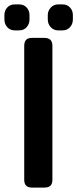

<svg xmlns="http://www.w3.org/2000/svg" viewBox="-40 -852 351 872"><path d="M-20 -764V-783Q-20 -804 -7 -818Q6 -832 27 -832H47Q68 -832 81 -818Q94 -804 94 -783V-764Q94 -743 81 -728.5Q68 -714 47 -714H27Q6 -714 -7 -728.5Q-20 -743 -20 -764ZM177 -764V-783Q177 -803 190.5 -817.5Q204 -832 224 -832H244Q265 -832 278 -818Q291 -804 291 -783V-764Q291 -743 278 -728.5Q265 -714 244 -714H224Q204 -714 190.5 -728.5Q177 -743 177 -764ZM70 -36V-643Q70 -662 78.5 -671Q87 -680 107 -680H160Q180 -680 189 -671Q198 -662 198 -643V-36Q198 -18 189.5 -9Q181 0 160 0H107Q87 0 78.5 -9Q70 -18 70 -36Z"/></svg>

Font: Mitr
Style: Regular
Weight: 400
Designer: Thanarat Vachiruckul
Foundry: Cadson Demak
Version: Version 1.003